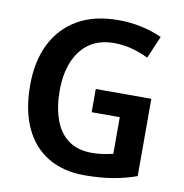

<svg xmlns="http://www.w3.org/2000/svg" viewBox="-82 -801 849 888"><g transform="rotate(10 343.0 -357.0)"><path d="M355 -392H616V-29Q564 -10 504.5 0Q445 10 372 10Q272 10 200.5 -33Q129 -76 91 -158Q53 -240 53 -358Q53 -470 94 -552Q135 -634 213 -679Q291 -724 404 -724Q461 -724 513.5 -712.5Q566 -701 609 -681L564 -576Q530 -593 488.5 -604.5Q447 -616 402 -616Q334 -616 287.5 -584Q241 -552 216.5 -493.5Q192 -435 192 -356Q192 -280 212.5 -221.5Q233 -163 276.5 -130.5Q320 -98 387 -98Q408 -98 426 -100Q444 -102 459.5 -105Q475 -108 487 -111V-283H355Z"/></g></svg>

Font: Noto Sans Display SemiBold
Style: Regular
Weight: 600
Designer: Monotype Design Team
Foundry: Monotype Imaging Inc.
Version: Version 2.003